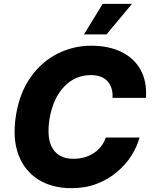

<svg xmlns="http://www.w3.org/2000/svg" viewBox="-20 -977 800 1007"><path d="M745.4 -463.8H570.3Q573.2 -518.8 543.7 -551Q514.2 -583.1 456.7 -583.1Q374.3 -583.1 316.2 -522.4Q258.2 -461.6 239.7 -353.3Q223.4 -248.6 257.1 -196.4Q290.8 -144.2 364 -144.2Q426.5 -144.2 471.9 -174.2Q517.4 -204.2 534.8 -255.7H711.6Q698.9 -207.4 668.9 -160.3Q638.8 -113.3 593.4 -74.8Q547.9 -36.2 487.9 -13.1Q427.9 9.9 354.4 9.9Q253.6 9.9 181.1 -35.2Q108.7 -80.3 76.5 -166Q44.4 -251.8 63.9 -373.9Q83.8 -492.2 141.5 -573.2Q199.2 -654.1 282 -695.7Q364.7 -737.2 458.8 -737.2Q549.7 -737.2 616.1 -705.1Q682.5 -672.9 716.8 -611.9Q751.1 -550.8 745.4 -463.8ZM420.5 -796.5 518.5 -956.7H672.2L538.7 -796.5Z"/></svg>

Font: Inter UI Extra Bold
Style: Italic
Weight: 800
Italic angle: 9.39999°
Designer: Rasmus Andersson
Foundry: rsms
Version: 3.2;8d6f07862